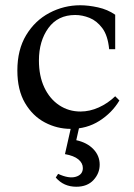

<svg xmlns="http://www.w3.org/2000/svg" viewBox="-20 -475 511 730"><path d="M249 15Q197 15 150.5 -9.5Q104 -34 75 -83.5Q46 -133 46 -207Q46 -286 79.5 -341.5Q113 -397 168 -426Q223 -455 285 -455Q316 -455 352.5 -447Q389 -439 418 -419V-288H395Q390 -340 369 -368Q348 -396 320.5 -407Q293 -418 266 -418Q200 -418 164 -368.5Q128 -319 128 -245Q128 -186 148.5 -142.5Q169 -99 205 -75Q241 -51 286 -51Q321 -51 355.5 -66.5Q390 -82 418 -109L434 -93Q406 -46 358 -15.5Q310 15 249 15ZM270 58Q311 67 335 92Q359 117 359 151Q359 184 335.5 209.5Q312 235 270 235Q222 235 192 200L201 186Q242 205 268.5 197Q295 189 295 164Q295 145 278 131Q261 117 227 111L255 -13H286Z"/></svg>

Font: Bona Nova
Style: Regular
Weight: 400
Designer: Mateusz Machalski
Foundry: Capitalics
Version: Version 4.001; ttfautohint (v1.8.3)